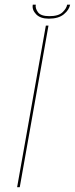

<svg xmlns="http://www.w3.org/2000/svg" viewBox="-20 -782 313 802"><path d="M51.5 0 171.5 -675H182.5L62.5 0ZM184 -704Q148.5 -704 130.8 -722.5Q113 -741 117 -762.5H129.5Q126.5 -747.5 138.5 -731Q150.5 -714.5 186 -714.5Q224.5 -714.5 241.2 -730.8Q258 -747 260.5 -762.5H273Q269 -741 246.8 -722.5Q224.5 -704 184 -704Z"/></svg>

Font: Anybody ExtraExpanded Thin
Style: Italic
Weight: 100
Width: 8
Italic angle: -10°
Designer: Tyler Finck
Foundry: Etcetera Type Company
Version: Version 1.010; ttfautohint (v1.8.3) -l 8 -r 50 -G 200 -x 14 